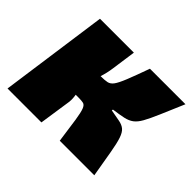

<svg xmlns="http://www.w3.org/2000/svg" viewBox="-117 -668 837 837"><g transform="rotate(45 301.5 -250.0)"><path d="M603 -500Q574 -432 555.5 -389Q537 -346 523.5 -322Q510 -298 494.5 -286.5Q479 -275 456 -270Q433 -265 396 -260L395 -254Q429 -248 449.5 -244Q470 -240 482.5 -229.5Q495 -219 503.5 -194Q512 -169 520 -122.5Q528 -76 541 0H328Q318 -74 312 -113.5Q306 -153 299.5 -169.5Q293 -186 282.5 -188.5Q272 -191 253 -191L256 -325Q280 -325 294.5 -328Q309 -331 320 -346Q331 -361 345.5 -397Q360 -433 384 -500ZM285 -500 269 -387Q265 -356 253.5 -320.5Q242 -285 222 -254Q227 -232 233.5 -201.5Q240 -171 237 -148L215 0H6L76 -500ZM301 -325 283 -191H193L211 -325Z"/></g></svg>

Font: Exo 2 Black
Style: Italic
Weight: 900
Italic angle: -8°
Designer: Natanael Gama
Foundry: Natanael Gama
Version: Version 2.010